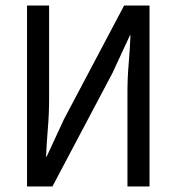

<svg xmlns="http://www.w3.org/2000/svg" viewBox="-20 -676 640 696"><path d="M78 0V-656H158V-316Q158 -264 153.5 -210.5Q149 -157 147 -108H149L212 -244L430 -656H522V0H442V-343Q442 -394 446.5 -445.5Q451 -497 453 -548H451L388 -412L170 0Z"/></svg>

Font: Source Code Pro
Style: Regular
Weight: 400
Monospace: yes
Designer: Paul D. Hunt, Teo Tuominen
Foundry: Adobe Systems Incorporated
Version: Version 2.030;PS 1.000;hotconv 16.6.51;makeotf.lib2.5.65220